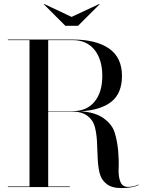

<svg xmlns="http://www.w3.org/2000/svg" viewBox="-20 -951 735 976"><path d="M344 -865 485 -931 487 -930 377 -820H312L202 -930L204 -931ZM20 -3H130V-747H20V-750H350Q468 -750 534 -704.5Q600 -659 600 -565Q600 -478 547.5 -435Q495 -392 391 -385Q463 -381 506.5 -350Q550 -319 563 -277Q576 -235 580.5 -186Q585 -137 583 -96Q581 -55 591.5 -28Q602 -1 630 -1Q660 -1 684 -13L685 -11Q657 5 595 5Q548 5 521 -16.5Q494 -38 486 -72.5Q478 -107 476.5 -148.5Q475 -190 473 -231Q471 -272 462 -306.5Q453 -341 424 -362.5Q395 -384 345 -384H225V-3H335V0H20ZM350 -747H225V-386H350Q421 -386 460.5 -434Q500 -482 500 -565Q500 -648 460.5 -697.5Q421 -747 350 -747Z"/></svg>

Font: Bodoni* 72
Style: Regular
Weight: 400
Version: Version 1.003